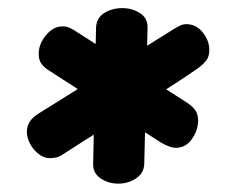

<svg xmlns="http://www.w3.org/2000/svg" viewBox="-20 -860 547 466"><path d="M213.1 -793.1Q214.1 -816.6 233 -828.4Q251.9 -840.3 277 -840.3Q301.1 -840.3 320.1 -827.9Q339.1 -815.6 338.1 -791.3L330.1 -461.8Q329.1 -439.6 310.1 -426.9Q291.1 -414.3 267 -414.3Q242.9 -414.3 224 -427.3Q205.1 -440.3 206.1 -462.6ZM401.1 -789Q408.4 -793.6 416.3 -797.5Q424.1 -801.4 432 -801.4Q455.8 -801.4 471.9 -781.5Q488 -761.6 488 -739Q488 -722.8 480.8 -713.3Q473.6 -703.9 459.9 -694Q416.7 -663.9 360.3 -628.5Q303.9 -593.1 244.4 -556.2Q184.9 -519.2 132.1 -485Q124.8 -479.9 117.1 -478Q109.3 -476.1 101.2 -476.1Q86.8 -476.1 73.7 -486.3Q60.7 -496.4 52.9 -511.3Q45.2 -526.1 45.2 -540.3Q45.2 -566.3 72.3 -583.6ZM100.8 -687.6Q87.3 -695.9 80.6 -705.2Q73.9 -714.6 73.9 -729Q73.9 -753.3 91.7 -774.7Q109.4 -796 132 -796Q140.9 -796 148.7 -792.6Q156.6 -789.1 163.7 -784.3L434.7 -610.3Q448.1 -601.2 454.4 -591.8Q460.8 -582.3 460.8 -568.1Q460.8 -543.6 445.7 -522.4Q430.7 -501.3 407.1 -501.3Q398.4 -501.3 388.7 -505.2Q378.9 -509 369.8 -514.6Z"/></svg>

Font: Playpen Sans Thai
Style: Regular
Weight: 400
Designer: Sirin Gunkloy, Laura Meseguer, Veronika Burian, José Scaglione
Foundry: TypeTogether
Version: Version 2.000